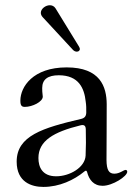

<svg xmlns="http://www.w3.org/2000/svg" viewBox="-20 -704 508 737"><path d="M146.3 13.5C208.5 13.5 264.2 -13.1 303.6 -45.5C305.8 -47.6 307.9 -48.7 309.7 -48.7C312.1 -48.7 313.2 -46.9 314.3 -43.7C321.7 -14.2 339.5 9.2 373.9 9.2C412.3 9.2 468.4 -27.3 468.4 -44.7C468.4 -48.3 466.6 -51.8 462 -51.8C454.9 -51.8 439.6 -37.3 419 -37.3C398.4 -37.3 389.2 -50.8 388.8 -89.8C388.8 -176.1 389.9 -220.2 389.6 -304C389.2 -371.1 365.1 -445.3 235.8 -445.3C106.2 -445.3 58.6 -370.4 58.2 -318.5C57.9 -297.6 64.3 -293.7 75.6 -293.7C104 -293.7 144.2 -313.2 144.2 -333.1C142.4 -347.3 141.7 -359.4 142 -366.1C142 -399.5 164.1 -415.1 205.6 -415.1C282.7 -415.1 303.6 -364.7 308.9 -314.6C311.1 -301.8 311.4 -285.2 311.1 -271.7C310.7 -257.8 304.7 -250.7 291.2 -247.5C144.2 -213.1 44 -182.9 44 -83.5C44 -4.3 101.9 13.5 146.3 13.5ZM127.5 -97.3C127.5 -163.4 185.4 -197.4 289.4 -223C302.9 -226.2 308.9 -221.6 309.3 -207.7C310.4 -172.6 310 -138.5 308.6 -106.5C306.1 -61.1 247.5 -27.3 195.7 -27.3C142 -27.3 127.5 -63.2 127.5 -97.3ZM136.7 -654.8C136.7 -649.5 138.8 -643.8 143.5 -638.5L259.2 -513.5C264.2 -507.8 269.9 -505.7 275.2 -505.7C283 -505.7 286.6 -511.7 286.6 -516C286.2 -518.8 285.5 -521.3 283 -525.6L193.2 -671.9C187.9 -680.4 179.7 -683.9 171.2 -683.9C154.8 -683.9 136.7 -670.1 136.7 -654.8Z"/></svg>

Font: Margiela Serif Text
Style: Regular
Weight: 400
Designer: Andreas Faust, Stefan Endress
Version: Version 1.002;FEAKit 1.0